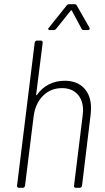

<svg xmlns="http://www.w3.org/2000/svg" viewBox="-20 -893 500 913"><path d="M413 -377Q413 -368 411 -348L370 -10Q368 0 359 0H340Q336 0 333.5 -3Q331 -6 332 -10L373 -343Q375 -359 375 -367Q375 -417 348 -445.5Q321 -474 275 -474Q221 -474 184.5 -437.5Q148 -401 140 -340L99 -10Q97 0 88 0H70Q61 0 61 -10L145 -690Q147 -700 156 -700H174Q183 -700 183 -690L152 -444Q152 -441 153.5 -440.5Q155 -440 156 -442Q179 -475 213 -492Q247 -509 288 -509Q346 -509 379.5 -474Q413 -439 413 -377ZM213 -762 297 -867Q302 -873 310 -873H334Q343 -873 345 -867L405 -762Q407 -758 407 -757Q407 -754 404.5 -752Q402 -750 398 -750H379Q370 -750 368 -756L322 -842Q321 -844 319 -844Q317 -844 316 -842L247 -756Q242 -750 235 -750H217Q211 -750 209.5 -754Q208 -758 213 -762Z"/></svg>

Font: Barlow Semi Condensed ExLight
Style: Italic
Weight: 275
Width: 4
Italic angle: -7°
Designer: Jeremy Tribby
Foundry: Tribby Type
Version: Version 1.408